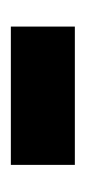

<svg xmlns="http://www.w3.org/2000/svg" viewBox="78 -531 158 354"><g transform="rotate(90 157.0 -354.0)"><path d="M29 -295V-413H284V-295Z"/></g></svg>

Font: Noto Sans Tamil UI Condensed
Style: Bold
Weight: 700
Width: 3
Designer: Jelle Bosma - Monotype Design Team
Foundry: Monotype Imaging Inc.
Version: Version 2.004; ttfautohint (v1.8.4.7-5d5b)